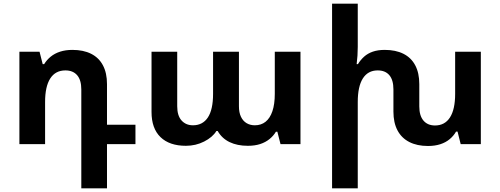

<svg xmlns="http://www.w3.org/2000/svg" viewBox="-20 -780 2708 1039"><path d="M420 239V-296Q420 -347 397.5 -373Q375 -399 334 -399Q280 -399 252 -355.5Q224 -312 224 -228V0H85V-500H194L211 -433H219Q233 -456 254.5 -473.5Q276 -491 305.5 -500.5Q335 -510 372 -510Q431 -510 473 -489Q515 -468 537 -426.5Q559 -385 559 -325V-105H713V0H559V239Z M986 9Q897 9 848.5 -38Q800 -85 800 -174V-500H939V-205Q939 -154 962.5 -128Q986 -102 1024 -102Q1077 -102 1105 -144.5Q1133 -187 1133 -272V-500H1273V-205Q1273 -171 1284 -148Q1295 -125 1314.5 -113.5Q1334 -102 1359 -102Q1393 -102 1417 -121Q1441 -140 1454 -178Q1467 -216 1467 -272V-500H1606V0H1498L1481 -67H1473Q1460 -45 1438.5 -27.5Q1417 -10 1388 -0.5Q1359 9 1321 9Q1264 9 1222.5 -11Q1181 -31 1158 -71H1151Q1130 -37 1084.5 -14Q1039 9 986 9Z M2443 -500H2582V0H2473L2456 -68H2448Q2435 -45 2413.5 -27Q2392 -9 2362.5 0.5Q2333 10 2296 10Q2237 10 2195 -11.5Q2153 -33 2131 -74.5Q2109 -116 2109 -176V-296Q2109 -347 2087 -373Q2065 -399 2024 -399Q1971 -399 1943.5 -355.5Q1916 -312 1916 -228V239H1777V-760H1916V-526Q1916 -503 1914.5 -479.5Q1913 -456 1910 -433H1917Q1931 -456 1950.5 -473.5Q1970 -491 1997.5 -500.5Q2025 -510 2062 -510Q2121 -510 2163 -489Q2205 -468 2227 -426.5Q2249 -385 2249 -325V-204Q2249 -154 2271.5 -127.5Q2294 -101 2334 -101Q2387 -101 2415 -144.5Q2443 -188 2443 -272Z"/></svg>

Font: Noto Sans Armenian
Style: Bold
Weight: 700
Version: Version 2.007